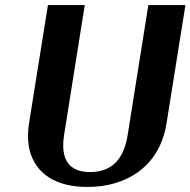

<svg xmlns="http://www.w3.org/2000/svg" viewBox="-20 -731 755 761"><path d="M95 -242C89 -201 90 -164 98 -133C123 -43 199 10 327 10C366 10 404 5 439 -6C541 -37 620 -114 640 -242L715 -711H568L486 -196C471 -99 422 -49 337 -49C253 -49 219 -99 234 -196L316 -711H170Z"/></svg>

Font: Aerodynamic
Style: Obl
Weight: 500
Designer: Google
Version: Version 2.000980; 2014